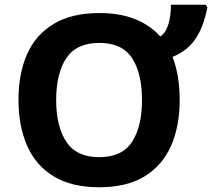

<svg xmlns="http://www.w3.org/2000/svg" viewBox="-20 -780 895 810"><path d="M738 -358Q738 -247 701.5 -164.5Q665 -82 590 -36Q515 10 398 10Q282 10 206.5 -36Q131 -82 94.5 -165Q58 -248 58 -359Q58 -470 94.5 -552Q131 -634 207 -679.5Q283 -725 400 -725Q486 -725 550.5 -699Q615 -673 656 -626Q679 -641 690 -676.5Q701 -712 701 -760H848L855 -749Q839 -667 805 -616.5Q771 -566 708 -540Q738 -462 738 -358ZM217 -358Q217 -246 260 -181.5Q303 -117 398 -117Q495 -117 537 -181.5Q579 -246 579 -358Q579 -471 537 -535Q495 -599 399 -599Q303 -599 260 -535Q217 -471 217 -358Z"/></svg>

Font: Noto IKEA Simplified Chinese
Style: Bold
Weight: 700
Designer: Monotype Design Team
Foundry: Monotype Imaging Inc.
Version: Version 1.100